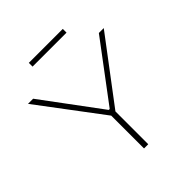

<svg xmlns="http://www.w3.org/2000/svg" viewBox="-229 -1012 1163 1163"><g transform="rotate(-45 352.5 -430.0)"><path d="M334 0V-281L28 -688H72L348 -316H356L635 -688H677L370 -281V0ZM207 -828V-860H498V-828Z"/></g></svg>

Font: Saira Expanded Thin
Style: Regular
Weight: 250
Width: 7
Designer: Hector Gatti with collaboration of the Omnibus-Type team
Foundry: Omnibus-Type
Version: Version 1.101